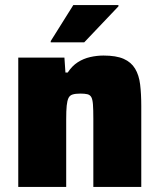

<svg xmlns="http://www.w3.org/2000/svg" viewBox="-20 -737 630 757"><path d="M52 0V-510H234L238 -451H247Q264 -477 286.5 -491.5Q309 -506 335.5 -512Q362 -518 388 -518Q438 -518 467.5 -505Q497 -492 512.5 -466.5Q528 -441 532.5 -404Q537 -367 537 -319V0H348V-269Q348 -305 346.5 -325Q345 -345 340 -354Q335 -363 324.5 -365.5Q314 -368 297 -368Q278 -368 266.5 -364.5Q255 -361 250 -350.5Q245 -340 243 -320.5Q241 -301 241 -267V0ZM180 -570V-575L269 -717H447V-712L312 -570Z"/></svg>

Font: Saira Thin ExtraBold
Style: Regular
Weight: 800
Version: Version 1.101